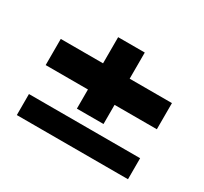

<svg xmlns="http://www.w3.org/2000/svg" viewBox="-100 -662 755 712"><g transform="rotate(30 278.0 -306.0)"><path d="M221 -219V-301H40V-413H221V-525H335V-413H516V-301H335V-219ZM40 -87V-177H516V-87Z"/></g></svg>

Font: Big Shoulders Text Thin Black
Style: Regular
Weight: 900
Version: Version 2.002